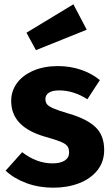

<svg xmlns="http://www.w3.org/2000/svg" viewBox="-20 -855 520 892"><path d="M444 -483 386 -394Q321 -435 255 -435Q224 -435 207.5 -424.5Q191 -414 191 -395Q191 -380 198.5 -370.5Q206 -361 229 -351Q252 -341 300 -327Q383 -303 423.5 -264.5Q464 -226 464 -158Q464 -104 433 -64.5Q402 -25 348 -4Q294 17 228 17Q161 17 103.5 -4Q46 -25 6 -62L83 -148Q150 -96 224 -96Q260 -96 280.5 -109Q301 -122 301 -146Q301 -165 293 -176Q285 -187 262 -196.5Q239 -206 189 -220Q110 -243 71 -284Q32 -325 32 -386Q32 -432 58.5 -468.5Q85 -505 134.5 -526.5Q184 -548 249 -548Q306 -548 356 -531Q406 -514 444 -483ZM383 -717 147 -622 103 -703 321 -835Z"/></svg>

Font: Fira Sans BGR
Style: Bold
Weight: 700
Designer: bBox Type GmbH & Carrois Corporate GbR & Edenspiekermann AG
Foundry: bBox Type GmbH & Carrois Corporate GbR & Edenspiekermann AG
Version: Version 4.301